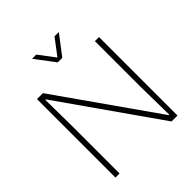

<svg xmlns="http://www.w3.org/2000/svg" viewBox="-248 -1100 1261 1261"><g transform="rotate(-45 382.0 -469.5)"><path d="M94 0V-729H149L631 -43H636L632 -303V-729H670V0H615L134 -686H129L132 -436V0ZM361 -803 258 -939H297L382 -827L467 -939H507L403 -803Z"/></g></svg>

Font: Mona Sans ExtraLight
Style: Regular
Weight: 200
Designer: Deni Anggara
Foundry: GitHub
Version: Version 2.000